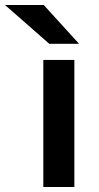

<svg xmlns="http://www.w3.org/2000/svg" viewBox="-95 -752 398 772"><path d="M79.2 0V-511H204V0ZM103 -576 -75 -732H80.8L222.8 -576Z"/></svg>

Font: Overpass
Style: Regular
Weight: 400
Designer: Delve Withrington, Dave Bailey, Thomas Jockin
Foundry: Delve Fonts LLC
Version: Version 4.000